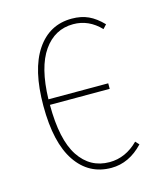

<svg xmlns="http://www.w3.org/2000/svg" viewBox="-88 -595 563 670"><g transform="rotate(-15 194.0 -259.5)"><path d="M348 -44Q297 10 233 10Q152 10 105.5 -58.5Q59 -127 59 -260Q59 -391 105.5 -460Q152 -529 233 -529Q267 -529 293 -517Q319 -505 344 -479L331 -465Q289 -509 233 -509Q166 -509 125.5 -451Q85 -393 82 -278H298V-258H82Q82 -132 122 -71.5Q162 -11 232 -11Q290 -11 336 -57Z"/></g></svg>

Font: Fira Sans Extra Condensed Thin
Style: Regular
Weight: 250
Width: 1
Designer: Carrois Corporate & Edenspiekermann AG
Foundry: Carrois Corporate GbR & Edenspiekermann AG
Version: Version 4.203